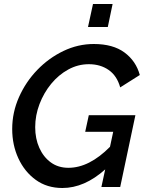

<svg xmlns="http://www.w3.org/2000/svg" viewBox="-20 -935 731 960"><path d="M292 5Q215 5 159 -35.5Q103 -76 72 -143Q41 -210 41 -290Q41 -373 75 -449.5Q109 -526 166.5 -585.5Q224 -645 297 -680Q370 -715 449 -715Q545 -715 602.5 -672.5Q660 -630 679 -560L581 -498Q565 -556 523.5 -585Q482 -614 424 -614Q370 -614 321.5 -587.5Q273 -561 236 -516Q199 -471 177.5 -414.5Q156 -358 156 -299Q156 -242 176.5 -196Q197 -150 234 -123Q271 -96 322 -96Q426 -96 530 -201L546 -276H406L424 -359H657L581 0H487L506 -88Q402 5 292 5ZM420 -800 445 -915H543L519 -800Z"/></svg>

Font: Raleway SemiBold
Style: Italic
Weight: 600
Italic angle: -12°
Designer: Matt McInerney, Pablo Impallari, Rodrigo Fuenzalida
Foundry: Matt McInerney, Pablo Impallari, Rodrigo Fuenzalida
Version: Version 4.026